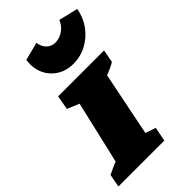

<svg xmlns="http://www.w3.org/2000/svg" viewBox="-275 -899 982 982"><g transform="rotate(-45 216.5 -408.0)"><path d="M-30 0 -17 -70Q0 -78 16.5 -86Q33 -94 50 -100L129 -440L64 -467L78 -544H410L397 -474Q382 -465 365.5 -457.5Q349 -450 331 -443L261 -96L317 -77L302 0ZM251 -606Q200 -606 161.5 -631Q123 -656 105 -698Q87 -740 95 -791L193 -816Q197 -785 216 -766.5Q235 -748 263 -748Q293 -748 319.5 -766.5Q346 -785 359 -816L463 -791Q454 -738 423.5 -696Q393 -654 348 -630Q303 -606 251 -606Z"/></g></svg>

Font: Piazzolla SC Black
Style: Italic
Weight: 900
Italic angle: -11.3°
Designer: Juan Pablo del Peral
Foundry: Huerta Tipografica
Version: Version 1.330